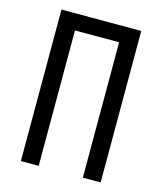

<svg xmlns="http://www.w3.org/2000/svg" viewBox="-108 -794 738 874"><g transform="rotate(15 261.0 -357.0)"><path d="M73 0V-714H449V0H365V-638H157V0Z"/></g></svg>

Font: Noto Sans ExtraCondensed
Style: Regular
Weight: 400
Width: 2
Designer: Monotype Design Team
Foundry: Monotype Imaging Inc.
Version: Version 2.013